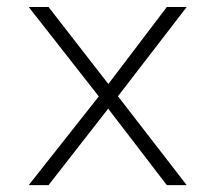

<svg xmlns="http://www.w3.org/2000/svg" viewBox="-20 -538 626 558"><path d="M63.5 0H121.1L294.4 -222.2L464.8 0H522.5L322.8 -258.3L522.5 -517.6H464.8L294.9 -293.9L121.1 -517.6H63.5L267.1 -257.8Z"/></svg>

Font: Cascadia Mono PL ExtraLight
Style: Regular
Weight: 200
Monospace: yes
Designer: Aaron Bell
Foundry: Saja Typeworks
Version: Version 2404.023